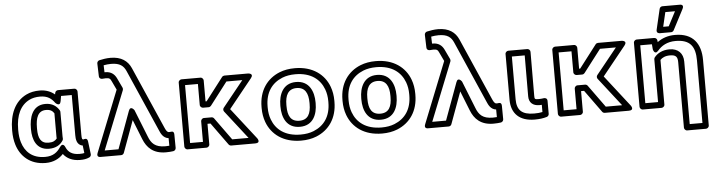

<svg xmlns="http://www.w3.org/2000/svg" viewBox="-56 -1079 5896 1579"><g transform="rotate(-5 2892.0 -289.5)"><path d="M282.7 -513C344.2 -513 376.4 -487.5 403.2 -450.4C403.2 -450.4 439.6 -411.9 448.1 -460.7L455.5 -503H543.7V-171C543.7 -143 546.5 -88.9 597.4 -81.6L605.2 -18.7C594.5 -16 583.2 -15 565.4 -15C502.6 -15 471.7 -40.1 454.2 -80.9C454.2 -80.9 437.2 -125.1 410.4 -84.9C383.2 -44 348.1 -15 281.6 -15C173.9 -15 116.8 -74.6 93.2 -152.7C84.5 -181.7 80 -214.1 80 -250V-260C80 -377 119.3 -458.3 195.1 -495C219.4 -506.8 248.3 -513 282.7 -513ZM282.7 -563C242.3 -563 205.5 -555.6 173.4 -540C74.4 -492.1 30 -387.2 30 -260V-250C30 -209.9 35 -172.6 45.4 -138.3C74 -43.3 150.8 35 281.6 35C347.6 35 394.7 9.7 428.1 -26.4C456.4 11.5 503.3 35 565.4 35C595 35 618.2 32 642.8 20.8C652 16.6 658.7 5.9 657.3 -5.1L644.1 -111.1C639.9 -144.8 613.6 -132.5 609.6 -131.1C609.6 -131.1 608.5 -131 607.2 -131C598.4 -131 593.7 -134.4 593.7 -171V-528C593.7 -538.7 583.8 -553 568.7 -553H434.5C423.6 -553 412 -544.6 409.9 -532.3L407.6 -519.6C377.6 -545.1 336.4 -563 282.7 -563ZM435.1 -385.8C414 -421.2 378.6 -449 321.2 -449C208.9 -449 185.1 -341.6 185.1 -260V-250C185.1 -168.8 214 -79 320.1 -79C375.2 -79 413.5 -101.7 435.9 -137.8C438.4 -141.8 439.7 -147.4 439.7 -151C439.7 -160.4 438.6 -167.1 438.6 -171V-373C438.6 -377.5 437.4 -381.9 435.1 -385.8ZM388.6 -365.8V-171C388.6 -165.8 388.9 -163.4 389.3 -158.1C376 -140.6 357.8 -129 320.1 -129C255.1 -129 235.1 -174.5 235.1 -250V-260C235.1 -341.3 255.5 -399 321.2 -399C358 -399 374.3 -386.8 388.6 -365.8Z M826.4 -723.8C847.1 -727.6 866.9 -730 887.7 -730C960.2 -730 990.6 -704 1010 -660L1234.4 -147.9C1242.8 -128.8 1260 -85.4 1306.3 -80.3L1306.9 -17.6C1297 -16.9 1285.4 -16 1273.4 -16C1189.6 -16 1158.3 -51.8 1136.5 -109.1L1047.3 -333.2C1047.3 -333.2 1017.3 -378 1000.6 -332.6L887.8 -25H773.9L965.9 -506.7C968.5 -513.3 967.9 -521.2 965.3 -526.7L926.9 -607.6C911.1 -640.8 883.3 -666 834.9 -666C832.7 -666 829.2 -665.9 828.3 -665.9ZM1322.8 -130H1313.4C1299.9 -130 1291 -143.5 1280.2 -168.1L1055.8 -680.1C1029 -741.1 976.1 -780 887.7 -780C854 -780 821.5 -774.3 795.3 -768.4C785.3 -766.1 775.4 -755.8 775.8 -743.2L779.1 -638.2C779.7 -618.1 796.1 -612.9 806.9 -614.2C817.7 -615.4 824.4 -616 834.9 -616C864.9 -616 871.4 -608.6 881.5 -586.4L915.4 -515.1L713.8 -9.3C698.8 28.3 737 25 737 25H905.3C915.6 25 925.2 18.4 928.8 8.6L1025.1 -254L1089.9 -90.9C1117.6 -21.2 1169.3 34 1274.1 34C1299.7 34 1319.2 32 1335.5 29.8C1346.2 28.3 1357.2 17.9 1357.1 4.8L1356 -106.2C1355.7 -140.6 1329.3 -130.2 1322.8 -130Z M1672.9 -220H1610.2C1595.1 -220 1585.2 -205.7 1585.2 -195V-25H1479V-503H1585.2V-330C1585.2 -314.9 1599.5 -305 1610.2 -305H1656.4C1664.4 -305 1672.4 -309.7 1676.2 -314.8L1820.5 -503H1951.8L1779.9 -289.7C1772.5 -280.5 1773.1 -267 1779.7 -258.6L1961.6 -25H1826.5L1693.2 -209.6C1688.4 -216.3 1679.8 -220 1672.9 -220ZM1660.1 -170 1793.4 14.6C1797.5 20.3 1805.5 25 1813.7 25H2012.8C2062.3 25 2032.5 -15.4 2032.5 -15.4L1831.3 -273.7L2023.5 -512.3C2054.6 -550.9 2004 -553 2004 -553H1808.2C1801.8 -553 1793.2 -549.6 1788.4 -543.2L1644.1 -355H1635.2V-528C1635.2 -538.7 1625.3 -553 1610.2 -553H1454C1443.3 -553 1429 -543.1 1429 -528V0C1429 10.7 1438.9 25 1454 25H1610.2C1620.9 25 1635.2 15.1 1635.2 0V-170Z M2140 -269C2140 -385.1 2194.7 -459.2 2282.2 -494.3C2312.8 -506.6 2348.6 -513 2390 -513C2518.8 -513 2593.1 -452 2624.5 -367.3C2635.5 -337.7 2641.1 -305.1 2641.1 -269V-259C2641.1 -142.9 2586.4 -68.8 2498.9 -33.7C2468.3 -21.4 2432.5 -15 2391.1 -15C2262.3 -15 2188 -76 2156.6 -160.7C2145.6 -190.3 2140 -222.9 2140 -259ZM2090 -269V-259C2090 -217.7 2096.5 -179 2109.7 -143.3C2148.3 -39 2244.2 35 2391.1 35C2437.7 35 2480 27.8 2517.6 12.7C2623.6 -29.8 2691.1 -124.9 2691.1 -259V-269C2691.1 -310.3 2684.6 -349 2671.4 -384.7C2632.8 -489 2536.9 -563 2390 -563C2343.4 -563 2301.1 -555.8 2263.5 -540.7C2157.5 -498.2 2090 -403.1 2090 -269ZM2536 -269C2536 -355.7 2500.4 -449 2390 -449C2280.1 -449 2245.1 -354.6 2245.1 -269V-259C2245.1 -171.2 2279.2 -79 2391.1 -79C2501.9 -79 2536 -172.1 2536 -259ZM2486 -269V-259C2486 -179.7 2461.8 -129 2391.1 -129C2318.7 -129 2295.1 -179.1 2295.1 -259V-269C2295.1 -346.7 2320.5 -399 2390 -399C2460.6 -399 2486 -347.4 2486 -269Z M2808 -269C2808 -385.1 2862.7 -459.2 2950.2 -494.3C2980.8 -506.6 3016.6 -513 3058 -513C3186.8 -513 3261.1 -452 3292.5 -367.3C3303.5 -337.7 3309.1 -305.1 3309.1 -269V-259C3309.1 -142.9 3254.4 -68.8 3166.9 -33.7C3136.3 -21.4 3100.5 -15 3059.1 -15C2930.3 -15 2856 -76 2824.6 -160.7C2813.6 -190.3 2808 -222.9 2808 -259ZM2758 -269V-259C2758 -217.7 2764.5 -179 2777.7 -143.3C2816.3 -39 2912.2 35 3059.1 35C3105.7 35 3148 27.8 3185.6 12.7C3291.6 -29.8 3359.1 -124.9 3359.1 -259V-269C3359.1 -310.3 3352.6 -349 3339.4 -384.7C3300.8 -489 3204.9 -563 3058 -563C3011.4 -563 2969.1 -555.8 2931.5 -540.7C2825.5 -498.2 2758 -403.1 2758 -269ZM3204 -269C3204 -355.7 3168.4 -449 3058 -449C2948.1 -449 2913.1 -354.6 2913.1 -269V-259C2913.1 -171.2 2947.2 -79 3059.1 -79C3169.9 -79 3204 -172.1 3204 -259ZM3154 -269V-259C3154 -179.7 3129.8 -129 3059.1 -129C2986.7 -129 2963.1 -179.1 2963.1 -259V-269C2963.1 -346.7 2988.5 -399 3058 -399C3128.6 -399 3154 -347.4 3154 -269Z M3530.4 -723.8C3551.1 -727.6 3570.9 -730 3591.7 -730C3664.2 -730 3694.6 -704 3714 -660L3938.4 -147.9C3946.8 -128.8 3964 -85.4 4010.3 -80.3L4010.9 -17.6C4001 -16.9 3989.4 -16 3977.4 -16C3893.6 -16 3862.3 -51.8 3840.5 -109.1L3751.3 -333.2C3751.3 -333.2 3721.3 -378 3704.6 -332.6L3591.8 -25H3477.9L3669.9 -506.7C3672.5 -513.3 3671.9 -521.2 3669.3 -526.7L3630.9 -607.6C3615.1 -640.8 3587.3 -666 3538.9 -666C3536.7 -666 3533.2 -665.9 3532.3 -665.9ZM4026.8 -130H4017.4C4003.9 -130 3995 -143.5 3984.2 -168.1L3759.8 -680.1C3733 -741.1 3680.1 -780 3591.7 -780C3558 -780 3525.5 -774.3 3499.3 -768.4C3489.3 -766.1 3479.4 -755.8 3479.8 -743.2L3483.1 -638.2C3483.7 -618.1 3500.1 -612.9 3510.9 -614.2C3521.7 -615.4 3528.4 -616 3538.9 -616C3568.9 -616 3575.4 -608.6 3585.5 -586.4L3619.4 -515.1L3417.8 -9.3C3402.8 28.3 3441 25 3441 25H3609.3C3619.6 25 3629.2 18.4 3632.8 8.6L3729.1 -254L3793.9 -90.9C3821.6 -21.2 3873.3 34 3978.1 34C4003.7 34 4023.2 32 4039.5 29.8C4050.2 28.3 4061.2 17.9 4061.1 4.8L4060 -106.2C4059.7 -140.6 4033.3 -130.2 4026.8 -130Z M4319.2 -20C4217.8 -20 4177 -60.6 4177 -150V-503H4283.1L4282.1 -165C4281.9 -112.4 4315.5 -85 4367.6 -85C4374.6 -85 4381.6 -85.3 4387.7 -85.8V-26.3C4366.9 -21.8 4346.7 -20 4319.2 -20ZM4319.2 30C4358.1 30 4389.7 26.1 4419.9 16.9C4429.8 13.9 4437.7 4.1 4437.7 -7V-114C4437.7 -136.3 4419.5 -140.1 4409.5 -138.8L4390.2 -136.3C4383.8 -135.5 4376.3 -135 4367.6 -135C4333.7 -135 4332.1 -138 4332.1 -165L4333.2 -527.9C4333.2 -541.7 4321.8 -553 4308.2 -553H4152C4141.3 -553 4127 -543.1 4127 -528V-150C4127 -34.2 4196.9 30 4319.2 30Z M4756.9 -220H4694.2C4679.1 -220 4669.2 -205.7 4669.2 -195V-25H4563V-503H4669.2V-330C4669.2 -314.9 4683.5 -305 4694.2 -305H4740.4C4748.4 -305 4756.4 -309.7 4760.2 -314.8L4904.5 -503H5035.8L4863.9 -289.7C4856.5 -280.5 4857.1 -267 4863.7 -258.6L5045.6 -25H4910.5L4777.2 -209.6C4772.4 -216.3 4763.8 -220 4756.9 -220ZM4744.1 -170 4877.4 14.6C4881.5 20.3 4889.5 25 4897.7 25H5096.8C5146.3 25 5116.5 -15.4 5116.5 -15.4L4915.3 -273.7L5107.5 -512.3C5138.6 -550.9 5088 -553 5088 -553H4892.2C4885.8 -553 4877.2 -549.6 4872.4 -543.2L4728.1 -355H4719.2V-528C4719.2 -538.7 4709.3 -553 4694.2 -553H4538C4527.3 -553 4513 -543.1 4513 -528V0C4513 10.7 4522.9 25 4538 25H4694.2C4704.9 25 4719.2 15.1 4719.2 0V-170Z M5472.7 -449C5416.2 -449 5373.5 -426.6 5347.4 -393.4C5344 -389 5342.1 -383 5342.1 -378V-25H5237V-503H5333.1L5336.7 -460.9C5336.7 -460.9 5348.6 -409 5380.7 -446.8C5412.2 -484 5459.2 -513 5528.8 -513C5649.1 -513 5690.8 -454 5690.8 -338V178H5585.7V-338C5585.7 -406.4 5543.8 -449 5472.7 -449ZM5472.7 -399C5520.6 -399 5535.7 -382.5 5535.7 -338V203C5535.7 213.7 5545.6 228 5560.7 228H5715.8C5726.5 228 5740.8 218.1 5740.8 203V-338C5740.8 -471.9 5677.7 -563 5528.8 -563C5468.6 -563 5421 -545.2 5382.2 -516.5L5381 -530.1C5380 -542.6 5369.1 -553 5356.1 -553H5212C5201.3 -553 5187 -543.1 5187 -528V0C5187 10.7 5196.9 25 5212 25H5367.1C5377.8 25 5392.1 15.1 5392.1 0V-368.7C5408.2 -385.7 5433.5 -399 5472.7 -399ZM5466.1 -757H5545.9L5483.9 -638H5438.2ZM5446.3 -807C5435.6 -807 5424.7 -799.2 5422 -787.7L5382.4 -618.7C5375.6 -589.9 5400.7 -588 5406.7 -588H5499.1C5507.7 -588 5516.9 -593.1 5521.3 -601.5L5609.3 -770.5C5630.4 -811 5587.1 -807 5587.1 -807Z"/></g></svg>

Font: Asimov
Style: WidOu
Weight: 500
Designer: Google
Version: Version 2.000980; 2014